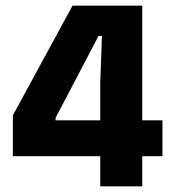

<svg xmlns="http://www.w3.org/2000/svg" viewBox="-20 -659 611 679"><path d="M334.5 0V-366L340.5 -532H328.5L176.5 -242V-180L117 -233.5H554.5V-106.5H25.5V-251L236.5 -639H483V0Z"/></svg>

Font: Anek Bangla Medium
Style: Bold
Weight: 700
Version: Version 1.003